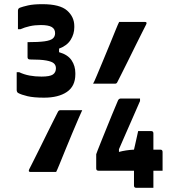

<svg xmlns="http://www.w3.org/2000/svg" viewBox="-20 -815 840 920"><path d="M426 -414Q431 -422 443.5 -452Q456 -482 473 -522.5Q490 -563 506.5 -603.5Q523 -644 535 -673.5Q547 -703 551 -710H674Q687 -710 680 -697Q676 -689 662 -661.5Q648 -634 629.5 -596.5Q611 -559 592.5 -521.5Q574 -484 560 -456.5Q546 -429 542 -421Q539 -414 531 -414ZM715 85H633Q622 85 622 74V3H452Q441 3 441 -8V-76Q441 -77 448 -95Q455 -113 466.5 -141.5Q478 -170 491 -202Q504 -234 516 -263.5Q528 -293 536.5 -312.5Q545 -332 546 -335Q549 -340 552.5 -341.5Q556 -343 560 -343H651V-331Q649 -327 637.5 -300Q626 -273 609.5 -236Q593 -199 577 -162Q561 -125 550 -100V-87Q583 -96 622 -98Q624 -105 628 -124Q632 -143 636.5 -162Q641 -181 642 -187H704Q715 -187 715 -176V-98H748Q759 -98 759 -87V3H715ZM374 -287Q370 -279 357 -249Q344 -219 327 -178.5Q310 -138 293.5 -97.5Q277 -57 265 -27.5Q253 2 249 9H126Q114 9 120 -4Q124 -12 138 -39.5Q152 -67 170.5 -104.5Q189 -142 207.5 -179.5Q226 -217 240 -244.5Q254 -272 258 -280Q262 -287 269 -287ZM336 -684Q336 -652 318.5 -624Q301 -596 263 -582V-565Q305 -553 323 -526Q341 -499 341 -465V-459Q341 -402 300.5 -374.5Q260 -347 191 -347Q142 -347 112 -354Q82 -361 66 -370Q60 -375 60 -384V-469H72Q95 -458 121.5 -453Q148 -448 179 -448Q219 -448 233.5 -458Q248 -468 248 -488Q248 -502 238.5 -511Q229 -520 202.5 -525Q176 -530 124 -530Q112 -530 112 -541V-613Q165 -613 193.5 -617Q222 -621 233 -630.5Q244 -640 244 -656Q244 -676 228 -685.5Q212 -695 175 -695Q147 -695 122.5 -689.5Q98 -684 78 -675H66V-765Q66 -768 67.5 -771.5Q69 -775 75 -778Q88 -783 114 -789Q140 -795 183 -795Q267 -795 301.5 -764.5Q336 -734 336 -690Z"/></svg>

Font: Recursive Sn Lnr St
Style: Bold
Weight: 700
Version: Version 1.079;hotconv 1.0.112;makeotfexe 2.5.65598; ttfautoh